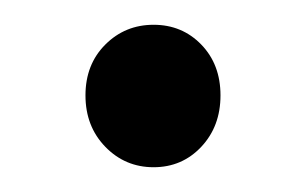

<svg xmlns="http://www.w3.org/2000/svg" viewBox="-20 -126 247 155"><path d="M158 -49Q158 -24 142.5 -7.5Q127 9 104 9Q81 9 65 -7.5Q49 -24 49 -49Q49 -74 65 -90Q81 -106 104 -106Q127 -106 142.5 -90Q158 -74 158 -49Z"/></svg>

Font: Montserrat
Style: Regular
Weight: 400
Designer: Julieta Ulanovsky
Foundry: Julieta Ulanovsky
Version: Version 6.001